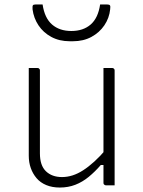

<svg xmlns="http://www.w3.org/2000/svg" viewBox="-20 -831 640 861"><path d="M148 -526Q152 -526 154 -524.5Q156 -523 157.5 -521Q159 -519 159 -515Q159 -469 159 -422.5Q159 -376 159 -329.5Q159 -283 159 -236.5Q159 -190 159 -143Q159 -89 186 -63Q213 -37 258 -37Q282 -37 305.5 -44.5Q329 -52 353 -67.5Q377 -83 403 -106.5Q429 -130 457 -163V-91H432Q406 -61 378 -38Q350 -15 318 -2.5Q286 10 248 10Q214 10 187.5 -1Q161 -12 144 -32Q127 -52 118 -77.5Q109 -103 109 -133Q109 -178 109 -222.5Q109 -267 109 -312Q109 -357 109 -401Q109 -433 109 -464Q109 -495 109 -526Q119 -526 128.5 -526Q138 -526 148 -526ZM483 -526Q487 -526 489 -524.5Q491 -523 492.5 -521Q494 -519 494 -515Q494 -446 494 -377Q494 -308 494 -238.5Q494 -169 494 -100Q494 -76 494 -56.5Q494 -37 494 -22.5Q494 -8 494 0Q488 0 481.5 0Q475 0 468.5 0Q462 0 455 0Q452 0 449.5 -1.5Q447 -3 445.5 -5Q444 -7 444 -11Q444 -97 444 -183Q444 -269 444 -355Q444 -441 444 -526Q451 -526 457.5 -526Q464 -526 470.5 -526Q477 -526 483 -526ZM300 -692Q353 -692 386.5 -721Q420 -750 429 -811Q437 -811 444.5 -811Q452 -811 460 -811Q470 -811 473 -807Q476 -803 474 -789Q470 -750 448 -717.5Q426 -685 390 -665.5Q354 -646 307 -646H293Q246 -646 210 -665.5Q174 -685 152.5 -717.5Q131 -750 126 -789Q125 -803 127.5 -807Q130 -811 140 -811Q148 -811 155.5 -811Q163 -811 171 -811Q180 -750 213.5 -721Q247 -692 300 -692Z"/></svg>

Font: Recursive Light
Style: Regular
Weight: 300
Version: Version 1.085